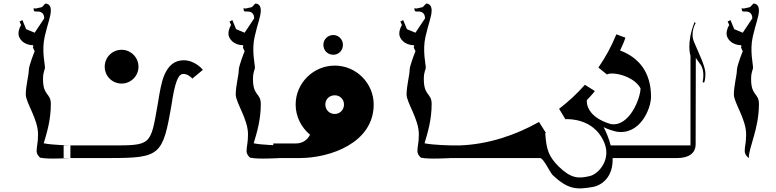

<svg xmlns="http://www.w3.org/2000/svg" viewBox="-20 -889 4363 1080"><path d="M226 -83C243 -140 266 -213 266 -304C266 -367 222 -348 222 -444C222 -488 233 -494 233 -511C233 -526 214 -605 231 -681C248 -757 266 -795 266 -831C266 -868 240 -869 235 -869L216 -849L181 -841L169 -843L170 -832C170 -832 169 -824 182 -824C197 -825 228 -826 229 -786L175 -705L127 -725L106 -776L90 -768L99 -748C99 -748 84 -728 84 -699C84 -672 113 -635 165 -635L168 -629L165 -622L175 -601C175 -601 142 -520 142 -494C142 -467 125 -405 125 -358C125 -311 194 -220 194 -133C194 -83 186 -67 186 -40C186 -23 196 -11 203 -5V-4C204 -4 204 -3 205 -3C208 -1 209 0 209 0V-2C243 8 376 0 376 0V-71C376 -71 273 -73 226 -83Z M759 -514C759 -461 716 -419 664 -419C611 -419 569 -461 569 -514C569 -566 611 -609 664 -609C716 -609 759 -566 759 -514ZM596 0H338V-71H596C836 -71 826 -68 869 -313C878 -370 887 -424 904 -466C927 -521 963 -550 1013 -550C1075 -550 1117 -502 1121 -496L1062 -447C1056 -454 1035 -473 1013 -473C1004 -473 990 -473 975 -436C962 -403 953 -354 945 -301C896 -15 882 0 596 0Z M1407 -83C1424 -140 1447 -213 1447 -304C1447 -367 1403 -348 1403 -444C1403 -488 1414 -494 1414 -511C1414 -526 1395 -605 1412 -681C1429 -757 1447 -795 1447 -831C1447 -868 1421 -869 1416 -869L1397 -849L1362 -841L1350 -843L1351 -832C1351 -832 1350 -824 1363 -824C1378 -825 1409 -826 1410 -786L1356 -705L1308 -725L1287 -776L1271 -768L1280 -748C1280 -748 1265 -728 1265 -699C1265 -672 1294 -635 1346 -635L1349 -629L1346 -622L1356 -601C1356 -601 1323 -520 1323 -494C1323 -467 1306 -405 1306 -358C1306 -311 1375 -220 1375 -133C1375 -83 1367 -67 1367 -40C1367 -23 1377 -11 1384 -5V-4C1385 -4 1385 -3 1386 -3C1389 -1 1390 0 1390 0V-2C1424 8 1557 0 1557 0V-71C1557 -71 1454 -73 1407 -83Z M1855 -581C1885 -581 1909 -605 1909 -637C1909 -667 1885 -692 1855 -692C1823 -692 1799 -667 1799 -637C1799 -605 1823 -581 1855 -581ZM1863 -520C1742 -520 1643 -421 1643 -301C1643 -233 1675 -172 1724 -131C1709 -103 1684 -82 1643 -82H1517V0H1666C1839 0 2079 -86 2082 -297V-301C2082 -421 1984 -520 1863 -520ZM1863 -248C1833 -248 1810 -271 1810 -301C1810 -331 1833 -353 1863 -353C1892 -353 1915 -331 1915 -301C1915 -271 1892 -248 1863 -248Z M2368 -83C2385 -140 2408 -213 2408 -304C2408 -367 2364 -348 2364 -444C2364 -488 2375 -494 2375 -511C2375 -526 2356 -605 2373 -681C2390 -757 2408 -795 2408 -831C2408 -868 2382 -869 2377 -869L2358 -849L2323 -841L2311 -843L2312 -832C2312 -832 2311 -824 2324 -824C2339 -825 2370 -826 2371 -786L2317 -705L2269 -725L2248 -776L2232 -768L2241 -748C2241 -748 2226 -728 2226 -699C2226 -672 2255 -635 2307 -635L2310 -629L2307 -622L2317 -601C2317 -601 2284 -520 2284 -494C2284 -467 2267 -405 2267 -358C2267 -311 2336 -220 2336 -133C2336 -83 2328 -67 2328 -40C2328 -23 2338 -11 2345 -5V-4C2346 -4 2346 -3 2347 -3C2350 -1 2351 0 2351 0V-2C2385 8 2518 0 2518 0V-71C2518 -71 2415 -73 2368 -83Z M3791 -71H3415C3413 -79 3411 -87 3408 -96C3392 -145 3375 -174 3375 -174C3394 -164 3418 -156 3445 -149C3578 -125 3642 -275 3642 -345C3642 -484 3572 -566 3468 -605C3478 -628 3490 -651 3498 -677L3447 -696C3420 -630 3387 -568 3346 -509L3394 -470C3424 -488 3546 -462 3583 -392C3583 -338 3521 -174 3416 -191C3283 -230 3279 -308 3281 -326L3283 -328C3297 -343 3313 -359 3326 -377L3270 -412C3227 -363 3178 -318 3125 -277L3161 -217C3162 -217 3162 -219 3164 -219C3184 -219 3314 -221 3373 -100C3426 3 3348 89 3299 101C3231 118 3190 113 3123 48C3065 -10 3053 -49 3047 -141H3051L3012 -203C2880 -129 2728 -77 2566 -71H2478V0H3019C3039 4 3071 76 3088 95C3178 181 3229 177 3313 163C3365 154 3430 107 3426 0H3791Z M3884 -653C3861 -707 3893 -759 3893 -759L3887 -765C3839 -644 3864 -576 3864 -576V-71H3751V0H3789C3853 0 3893 -26 3893 -78L3894 -564C3895 -562 3899 -555 3919 -528C3948 -489 3932 -427 3932 -427L3940 -424C3940 -424 3948 -434 3948 -476C3948 -517 3906 -599 3884 -653Z M4089 -776 4073 -768 4082 -748C4082 -748 4067 -728 4067 -699C4067 -672 4096 -635 4148 -635L4151 -629L4148 -622L4158 -601C4158 -601 4125 -520 4125 -494C4125 -467 4108 -405 4108 -358C4108 -311 4177 -220 4177 -133C4177 -83 4169 -67 4169 -40C4169 -15 4192 0 4192 0C4192 -63 4249 -162 4249 -304C4249 -367 4205 -348 4205 -444C4205 -488 4216 -494 4216 -511C4216 -526 4197 -605 4214 -681C4231 -757 4249 -795 4249 -831C4249 -868 4223 -869 4218 -869L4199 -849L4164 -841L4152 -843L4153 -832C4153 -832 4152 -824 4165 -824C4180 -825 4211 -826 4212 -786L4158 -705L4110 -725Z"/></svg>

Font: Am-Hal
Style: Regular
Weight: 400
Designer: Multible Designers
Foundry: Kief Type Foundry
Version: Version 1.000;PS 001.000;hotconv 1.0.88;makeotf.lib2.5.64775